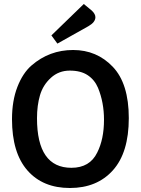

<svg xmlns="http://www.w3.org/2000/svg" viewBox="-20 -927 704 960"><path d="M40 -331Q40 -423 67 -492.5Q94 -562 138 -600Q227 -677 345.5 -677Q464 -677 544 -593Q624 -509 624 -336.5Q624 -164 544.5 -75.5Q465 13 329.5 13Q194 13 117 -75Q40 -163 40 -331ZM165 -336Q165 -88 337 -88Q429 -88 466 -164Q500 -231 500 -328Q500 -415 470 -488Q453 -528 418.5 -551Q384 -574 329 -574Q274 -574 234.5 -538Q195 -502 180 -451Q165 -400 165 -336ZM237 -750 399 -907 439 -874Q457 -857 457 -841Q457 -816 422 -796L267 -709Z"/></svg>

Font: Bree Serif
Style: Regular
Weight: 400
Designer: Veronika Burian, Jos Scaglione
Foundry: TypeTogether
Version: Version 1.001